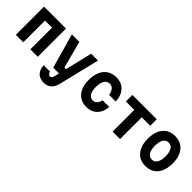

<svg xmlns="http://www.w3.org/2000/svg" viewBox="146 -1686 2958 2958"><g transform="rotate(45 1625.0 -207.5)"><path d="M86 0V-615H564V0H402V-473H248V0Z M691 -615H854L972 -174H1052L1023 -50H851ZM1261 -615 1097 63Q1077 139 1029.5 179Q982 219 910 219Q824 219 775.5 171Q727 123 719 28H857Q867 57 879.5 69.5Q892 82 910 82Q928 82 939.5 69Q951 56 958 28L1112 -615Z M1640 19Q1556 19 1495.5 -19.5Q1435 -58 1402.5 -130.5Q1370 -203 1370 -304Q1370 -408 1403 -481.5Q1436 -555 1498 -594.5Q1560 -634 1646 -634Q1722 -634 1777.5 -601.5Q1833 -569 1865 -508Q1897 -447 1900 -362H1757Q1745 -425 1716.5 -458.5Q1688 -492 1644 -492Q1588 -492 1556.5 -444Q1525 -396 1525 -304Q1525 -217 1555 -170Q1585 -123 1639 -123Q1678 -123 1705 -151Q1732 -179 1745 -232H1889Q1883 -154 1850.5 -97.5Q1818 -41 1764.5 -11Q1711 19 1640 19Z M2194 0V-473H2010V-615H2540V-473H2356V0Z M2925 19Q2840 19 2779.5 -20Q2719 -59 2686.5 -132Q2654 -205 2654 -307Q2654 -410 2686.5 -483Q2719 -556 2779.5 -595Q2840 -634 2925 -634Q3010 -634 3070.5 -595Q3131 -556 3163.5 -483Q3196 -410 3196 -307Q3196 -205 3163.5 -132Q3131 -59 3070.5 -20Q3010 19 2925 19ZM2925 -123Q2981 -123 3011 -171Q3041 -219 3041 -307Q3041 -396 3011 -444Q2981 -492 2925 -492Q2869 -492 2839 -444Q2809 -396 2809 -307Q2809 -219 2839 -171Q2869 -123 2925 -123Z"/></g></svg>

Font: Martian Mono SemiCondensed
Style: Bold
Weight: 700
Width: 4
Designer: Roman Shamin
Foundry: Evil Martians
Version: Version 1.000